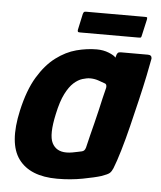

<svg xmlns="http://www.w3.org/2000/svg" viewBox="-47 -650 586 698"><g transform="rotate(5 245.5 -301.0)"><path d="M187 6Q88 6 46 -51Q4 -108 31 -229Q48 -305 77 -353Q106 -401 142 -428Q178 -455 216 -465Q254 -475 290 -475Q314 -475 334 -467Q354 -459 360 -451L363 -462Q366 -469 369.5 -470.5Q373 -472 380 -472H477Q491 -472 491 -459Q487 -436 478.5 -395Q470 -354 458.5 -305.5Q447 -257 435 -208Q423 -159 410.5 -117Q398 -75 388 -50Q383 -38 376.5 -32Q370 -26 347 -18Q325 -11 280.5 -2.5Q236 6 187 6ZM212 -92Q223 -92 234 -94Q245 -96 254 -98Q263 -100 268 -101Q273 -102 276.5 -105.5Q280 -109 282 -116Q287 -138 293 -161.5Q299 -185 305 -209Q311 -233 316.5 -256.5Q322 -280 326.5 -300.5Q331 -321 336 -339Q337 -346 335 -350Q333 -354 328 -355Q318 -359 304 -363.5Q290 -368 275 -368Q263 -368 247 -363Q231 -358 215.5 -344Q200 -330 186 -302.5Q172 -275 162 -228Q145 -151 160 -121.5Q175 -92 212 -92ZM448 -537Q447 -533 445.5 -532Q444 -531 436 -531H224Q217 -531 216 -533Q215 -535 215 -539L228 -599Q230 -605 232 -606.5Q234 -608 240 -608H453Q460 -608 461.5 -607Q463 -606 462 -599Z"/></g></svg>

Font: Glory
Style: Bold Italic
Weight: 700
Italic angle: -12°
Version: Version 1.011